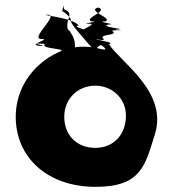

<svg xmlns="http://www.w3.org/2000/svg" viewBox="-20 -709 724 744"><path d="M41 -256C41 -98 165 15 350 15C527 15 542 -67 580 -188C632 -353 448 -467 402 -538C436 -546 324 -557 360 -556C404 -556 314 -553 360 -553C415 -554 344 -564 400 -574C453 -583 382 -592 438 -592C482 -592 392 -596 438 -596C472 -596 363 -605 400 -614C444 -614 342 -626 388 -626C420 -639 314 -666 360 -680C404 -666 301 -638 335 -626C379 -626 281 -617 327 -617C365 -617 260 -584 308 -584C352 -584 265 -585 311 -585C356 -585 248 -606 285 -610C263 -642 120 -652 166 -652C210 -652 94 -558 140 -558C182 -558 85 -536 131 -532C175 -532 88 -531 134 -531C179 -531 83 -542 135 -540C181 -540 114 -531 194 -520C252 -512 182 -511 240 -513C284 -513 194 -516 240 -516C274 -514 163 -500 199 -490C243 -490 149 -486 195 -486C228 -475 114 -464 148 -464C192 -464 102 -461 148 -461C204 -461 260 -479 271 -507C271 -537 271 -554 259 -574C237 -616 238 -581 244 -575C250 -581 253 -582 244 -592C235 -614 247 -642 250 -645C241 -636 263 -661 230 -672C223 -682 232 -696 226 -684C221 -666 218 -665 226 -663C246 -650 257 -635 256 -622C271 -596 294 -574 322 -540C335 -525 342 -517 356 -524C366 -534 370 -539 384 -525C394 -514 385 -516 366 -520C341 -528 310 -528 299 -528C189 -528 41 -424 41 -256ZM229 -256C229 -327 282 -377 349 -377C413 -377 468 -329 468 -261C468 -188 421 -136 349 -136C277 -136 229 -186 229 -256Z"/></svg>

Font: Hussar Przerywany
Style: Regular
Weight: 400
Foundry: Cannot Into Space Fonts
Version: Version 0.982